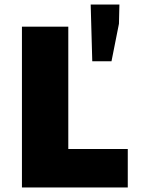

<svg xmlns="http://www.w3.org/2000/svg" viewBox="-20 -829 658 849"><path d="M77 -711H282V-170H545V0H77ZM381 -809H508L506 -724L473 -558H388Z"/></svg>

Font: Nebula Sans Black
Style: Regular
Weight: 900
Designer: Paul D. Hunt for Adobe (as Source Sans)
Foundry: Nebula Entertainment & Broadcasting LLC
Version: Version 1.010